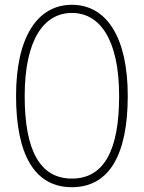

<svg xmlns="http://www.w3.org/2000/svg" viewBox="-20 -767 600 801"><path d="M280 -713C396 -713 477 -603 477 -366C477 -139 413 -22 280 -22C147 -22 83 -139 83 -366C83 -603 164 -713 280 -713ZM47 -367C47 -124 123 14 280 14C437 14 513 -124 513 -367C513 -612 424 -747 280 -747C136 -747 47 -612 47 -367Z"/></svg>

Font: Kreadon Extra Light
Style: Regular
Weight: 200
Designer: kohakuno
Foundry: StudioGnu
Version: Version 1.000;Glyphs 3.1.2 (3151)